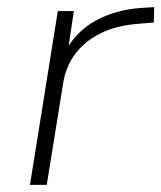

<svg xmlns="http://www.w3.org/2000/svg" viewBox="-20 -518 452 538"><path d="M64 0 142 -487H187L170 -374H163Q194 -431 249.5 -461Q305 -491 378 -496L412 -498L411 -455L364 -451Q304 -446 260.5 -424Q217 -402 190.5 -366.5Q164 -331 157 -285L111 0Z"/></svg>

Font: Nunito Sans 10pt SemiExpanded ExtraLight
Style: Italic
Weight: 250
Width: 6
Italic angle: -9°
Designer: Vernon Adams
Foundry: Vernon Adams
Version: Version 3.101;gftools[0.9.27]